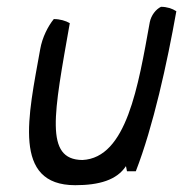

<svg xmlns="http://www.w3.org/2000/svg" viewBox="-20 -527 538 564"><path d="M98 -382C63 -186 15 17 201 17C271 17 323 2 350 -39L353 -24H379C430 -155 471 -342 498 -494C486 -502 470 -507 453 -507C438 -500 424 -482 420 -462C386 -274 352 -63 222 -57C110 -58 138 -192 185 -459C173 -466 156 -471 138 -471C121 -450 104 -417 98 -382Z"/></svg>

Font: Snowfall
Style: Obl
Weight: 400
Designer: Jasper
Foundry: Cannot Into Space Fonts
Version: Version 0.9